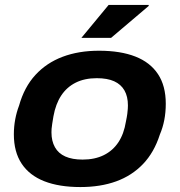

<svg xmlns="http://www.w3.org/2000/svg" viewBox="-20 -744 726 776"><path d="M305 12Q219 12 159 -11.5Q99 -35 67.5 -82.5Q36 -130 36 -201Q36 -232 41.5 -261.5Q47 -291 57 -317Q78 -392 123 -441Q168 -490 233 -514.5Q298 -539 380 -539Q467 -539 527 -515.5Q587 -492 618.5 -444.5Q650 -397 650 -325Q650 -290 644 -259Q638 -228 626 -200Q603 -128 558 -81Q513 -34 449.5 -11Q386 12 305 12ZM314 -99Q363 -99 399.5 -117Q436 -135 458.5 -169Q481 -203 489 -253Q493 -272 494.5 -284Q496 -296 496.5 -304Q497 -312 497 -318Q497 -354 483 -378.5Q469 -403 441.5 -415.5Q414 -428 371 -428Q322 -428 286 -410Q250 -392 227.5 -358Q205 -324 196 -274Q193 -256 191 -243.5Q189 -231 188.5 -223.5Q188 -216 188 -209Q188 -174 202 -149Q216 -124 244 -111.5Q272 -99 314 -99ZM309 -591 419 -724H581V-720L429 -591Z"/></svg>

Font: Archivo SemiExpanded
Style: Bold Italic
Weight: 700
Width: 6
Italic angle: -10°
Designer: Hector Gatti
Foundry: Omnibus-Type
Version: Version 2.001